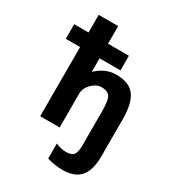

<svg xmlns="http://www.w3.org/2000/svg" viewBox="-228 -879 1120 1235"><g transform="rotate(30 332.0 -261.0)"><path d="M29.3 -511.7V-620.1H135.7V-751H280.3V-620.1H435.5V-511.7H280.3V-411.1Q347.7 -475.6 428.7 -474.6Q521.5 -474.6 563.5 -421.4Q605.5 -368.2 605.5 -241.2V28.3Q605.5 131.8 563 180.7Q520.5 229.5 432.6 229.5Q374 229.5 316.4 211.9V100.6Q357.4 118.2 392.6 118.2Q433.6 118.2 449.2 99.1Q464.8 80.1 464.8 28.3V-221.7Q464.8 -305.7 448.2 -331.5Q431.6 -357.4 383.8 -357.4Q347.7 -357.4 314 -323.7Q280.3 -290 280.3 -251V2H135.7V-511.7Z"/></g></svg>

Font: Gen Shin Gothic Bold
Style: Bold
Weight: 700
Designer: [Source Han Sans]
Ryoko NISHIZUKA  (kana & ideographs); Paul D. Hunt (Latin, Greek & Cyrillic); Wenlong ZHANG  (bopomofo
Version: Version 1.002.20150607